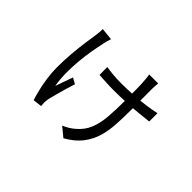

<svg xmlns="http://www.w3.org/2000/svg" viewBox="-125 -880 1251 1251"><g transform="rotate(45 500.0 -254.5)"><path d="M729.1 -599.1Q727.7 -585.9 726.7 -572.3Q725.7 -558.6 725.7 -546.2Q725.7 -535 725.7 -510.7Q725.7 -486.5 726 -457.5Q726.4 -428.5 726.4 -402.5Q726.4 -376.4 726.4 -362.1Q726.4 -292 723.2 -227Q720.1 -161.9 704 -104.5Q687.9 -47 650.6 2.3Q613.3 51.5 544.9 90.1L480.6 37.2Q500.7 29.9 522.2 16.5Q543.7 3.1 559.7 -11.2Q604.4 -49.4 624.7 -99.6Q644.9 -149.8 650.4 -215.2Q655.8 -280.7 655.8 -362.5Q655.8 -388.8 655.7 -422.5Q655.6 -456.2 655.1 -489.1Q654.6 -521.9 652.4 -544.7Q651.8 -556.1 649.9 -574.2Q648.1 -592.4 645.7 -599.1ZM418.8 -440.5Q439 -436.8 477.2 -433Q515.5 -429.2 553.8 -429.2Q613 -429.2 668.5 -432.8Q724.1 -436.5 773.9 -443.3Q823.7 -450.1 862.9 -458.6V-382.6Q823.7 -378.2 776.5 -373.3Q729.3 -368.5 673.2 -365.5Q617.2 -362.4 551.6 -362.4Q517.9 -362.4 483.5 -364.4Q449.2 -366.3 419.6 -368.3ZM307.8 -585.7Q304.2 -574.8 299.9 -560Q295.7 -545.2 293.3 -533.4Q283.6 -490 274.6 -437.6Q265.6 -385.2 260.7 -329.1Q255.8 -273 256.6 -217.8Q257.3 -162.6 266.2 -113.6Q274.4 -138.6 286.6 -171.6Q298.9 -204.6 309.1 -234.4L349.3 -211.7Q339.9 -184.1 329.3 -147.4Q318.8 -110.7 309.6 -76.8Q300.4 -43 295.6 -22Q294.2 -13.9 293 -4.1Q291.8 5.7 291.8 12.5Q291.8 18.9 292.6 28.4Q293.4 38 294 44.3L232.5 51.7Q224.1 27.3 213.7 -14.4Q203.2 -56 195.7 -106.7Q188.2 -157.4 188.2 -207.6Q188.2 -273.2 193.6 -336.1Q198.9 -399 206.5 -451.9Q214.2 -504.8 219.6 -541.2Q222 -555.7 222.7 -570.3Q223.3 -584.9 223.3 -594.6Z"/></g></svg>

Font: Noto Sans HK Thin
Style: Regular
Weight: 100
Designer: Ryoko NISHIZUKA 西塚涼子 (kana, bopomofo & ideographs); Paul D. Hunt (Latin, Greek & Cyrillic); Sandoll Communications 산돌커뮤니
Foundry: Adobe
Version: Version 2.004-H2;hotconv 1.0.118;makeotfexe 2.5.65603